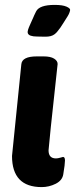

<svg xmlns="http://www.w3.org/2000/svg" viewBox="-20 -755 329 783"><path d="M131 -606Q115 -606 105 -609.5Q95 -613 93 -621Q92 -626 94.5 -634Q97 -642 102 -653Q107 -665 110 -671Q113 -677 115 -682Q117 -687 119.5 -692.5Q122 -698 127 -708Q140 -735 203 -735Q235 -735 251 -728Q267 -721 266 -714Q264 -702 256 -689Q248 -676 239 -662L226 -642L212 -624Q204 -615 195.5 -611Q187 -607 177 -606Q167 -605 155.5 -605.5Q144 -606 131 -606ZM158 -525Q186 -525 200.5 -516Q215 -507 215 -494Q196 -322 187 -234.5Q178 -147 178 -142Q178 -109 208 -109Q216 -109 226 -112Q236 -115 237 -115Q245 -115 245 -100.5Q245 -86 238 -44Q234 -19 207 -5.5Q180 8 150 8Q29 8 29 -119L67 -493Q70 -525 130 -525Z"/></svg>

Font: AsCom
Style: Bold Italic
Weight: 700
Italic angle: -48°
Designer: AsCom
Foundry: AsCom
Version: Version 1.001